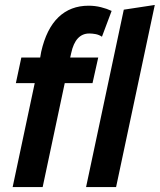

<svg xmlns="http://www.w3.org/2000/svg" viewBox="-20 -754 644 774"><path d="M31 0 120 -419H44L66 -522H142L146 -545Q167 -638 215.5 -684.5Q264 -731 337 -731Q363 -731 387 -725Q411 -719 430 -710L391 -606Q379 -614 365.5 -616.5Q352 -619 340 -619Q284 -619 267 -540L263 -522H376L353 -419H241L152 0ZM327 0 479 -715 604 -734 448 0Z"/></svg>

Font: Radio Canada Condensed SemiBold
Style: Italic
Weight: 600
Width: 3
Italic angle: -12°
Designer: Charles Daoud, Etienne Aubert Bonn, Alexandre Saumier Demers, Jacques Le Bailly
Foundry: Radio-Canada
Version: Version 2.104; ttfautohint (v1.8.4.7-5d5b);gftools[0.9.28.de